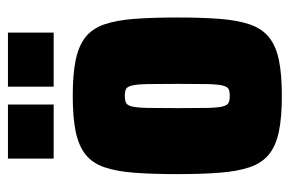

<svg xmlns="http://www.w3.org/2000/svg" viewBox="-143 -578 729 483"><g transform="rotate(-90 221.5 -336.5)"><path d="M222 8Q167 8 131.5 0.5Q96 -7 74.5 -24.5Q53 -42 42.5 -72.5Q32 -103 28.5 -148Q25 -193 25 -255Q25 -318 28.5 -363.5Q32 -409 42.5 -439Q53 -469 74.5 -486Q96 -503 131.5 -510.5Q167 -518 222 -518Q277 -518 312.5 -510.5Q348 -503 369.5 -486Q391 -469 401.5 -439Q412 -409 415.5 -363.5Q419 -318 419 -255Q419 -193 415.5 -148Q412 -103 401.5 -72.5Q391 -42 369.5 -24.5Q348 -7 312.5 0.5Q277 8 222 8ZM222 -123Q233 -123 239 -126Q245 -129 248 -141.5Q251 -154 251.5 -181Q252 -208 252 -255Q252 -302 251.5 -329Q251 -356 248 -368.5Q245 -381 239 -384Q233 -387 222 -387Q211 -387 204.5 -384Q198 -381 195 -368.5Q192 -356 191.5 -329Q191 -302 191 -255Q191 -208 191.5 -181Q192 -154 195 -141.5Q198 -129 204.5 -126Q211 -123 222 -123ZM64 -566V-681H200V-566ZM245 -566V-681H381V-566Z"/></g></svg>

Font: Saira Condensed Black
Style: Regular
Weight: 900
Width: 3
Designer: Hector Gatti with collaboration of the Omnibus-Type team
Foundry: Omnibus-Type
Version: Version 1.101